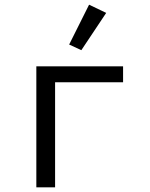

<svg xmlns="http://www.w3.org/2000/svg" viewBox="-20 -799 640 819"><path d="M135 -516H505V-448H215V0H135ZM327 -585 275 -609 360 -779 433 -744Z"/></svg>

Font: Lilex Nerd Font
Style: Regular
Weight: 400
Designer: Mike Abbink, Paul van der Laan, Pieter van Rosmalen, Mikhael Khrustik
Foundry: Mikhael Khrustik
Version: Version 2.400; ttfautohint (v1.8.4.7-5d5b);Nerd Fonts 3.3.0